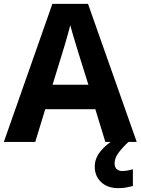

<svg xmlns="http://www.w3.org/2000/svg" viewBox="-20 -737 730 997"><path d="M527 0 475 -170H215L163 0H0L252 -717H437L690 0ZM387 -463Q382 -480 374 -506Q366 -532 358 -559Q350 -586 345 -606Q340 -586 331.5 -556.5Q323 -527 315.5 -500.5Q308 -474 304 -463L253 -297H439ZM575 111Q575 131 586 141Q597 151 614 151Q630 151 645 148Q660 145 670 142V229Q654 233 636 236.5Q618 240 594 240Q538 240 505 208.5Q472 177 472 128Q472 84 504 46Q536 8 582 -17L647 0Q613 32 594 58.5Q575 85 575 111Z"/></svg>

Font: Noto Sans Gurmukhi UI
Style: Bold
Weight: 700
Designer: Jelle Bosma - Monotype Design Team
Foundry: Monotype Imaging Inc.
Version: Version 2.004; ttfautohint (v1.8.4.7-5d5b)